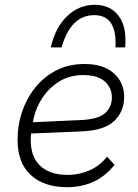

<svg xmlns="http://www.w3.org/2000/svg" viewBox="-20 -770 573 798"><path d="M258 8Q163 8 108 -42.5Q53 -93 53 -188Q53 -251 72.5 -307.5Q92 -364 128.5 -408.5Q165 -453 216 -478.5Q267 -504 331 -504Q410 -504 453 -465.5Q496 -427 496 -367Q496 -307 455 -267.5Q414 -228 321 -224L109 -215Q101 -130 141.5 -86.5Q182 -43 262 -43Q307 -43 350 -61Q393 -79 425 -119L456 -85Q383 8 258 8ZM117 -264V-262L315 -271Q388 -274 416.5 -299.5Q445 -325 445 -365Q445 -405 415.5 -431.5Q386 -458 326 -458Q270 -458 226.5 -431.5Q183 -405 154.5 -360.5Q126 -316 117 -264ZM460 -573Q467 -707 372 -707Q274 -707 236 -573H191Q210 -656 259 -703Q308 -750 374 -750Q439 -750 473.5 -703.5Q508 -657 500 -573Z"/></svg>

Font: Livvic Light
Style: Italic
Weight: 300
Italic angle: -10°
Designer: Jacques Le Bailly, Baron von Fonthausen
Version: Version 1.001; ttfautohint (v1.8.2)